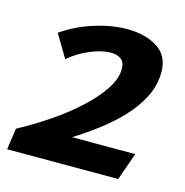

<svg xmlns="http://www.w3.org/2000/svg" viewBox="-95 -590 644 668"><g transform="rotate(15 227.5 -256.0)"><path d="M285 -512Q349 -512 393 -484.5Q437 -457 437 -397Q437 -351 415.5 -308Q394 -265 358 -227Q322 -189 279.5 -157Q237 -125 195 -99H423L388 0H-12L-1 -77Q53 -106 106.5 -142Q160 -178 204 -218Q248 -258 274.5 -297.5Q301 -337 301 -373Q301 -397 287 -407.5Q273 -418 250 -418Q216 -418 173.5 -399.5Q131 -381 102 -355L53 -437Q105 -473 167 -492.5Q229 -512 285 -512Z"/></g></svg>

Font: Rosario
Style: Italic
Weight: 400
Italic angle: -8.05°
Designer: Hector Gatti
Foundry: Omnibus Type
Version: Version 1.201